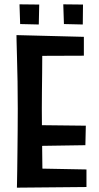

<svg xmlns="http://www.w3.org/2000/svg" viewBox="-20 -863 456 886"><path d="M58 3Q58 3 58.5 -18.5Q59 -40 59.5 -76.5Q60 -113 60.5 -160Q61 -207 61.5 -259Q62 -311 62 -362Q62 -426 61 -486.5Q60 -547 58.5 -595.5Q57 -644 56.5 -672.5Q56 -701 56 -701L176 -689Q176 -689 175.5 -666.5Q175 -644 175 -607.5Q175 -571 174.5 -527Q174 -483 173.5 -440Q173 -397 173 -362Q173 -327 173.5 -280Q174 -233 174.5 -185Q175 -137 175.5 -96Q176 -55 176.5 -29.5Q177 -4 177 -4ZM58 3 116 -86 379 -81V0ZM112 -189V-286L376 -283L374 -193ZM104 -605 56 -701 367 -693V-606ZM70 -843 161 -842 159 -750 73 -752ZM272 -843 363 -842 362 -750 275 -752Z"/></svg>

Font: Truculenta
Style: Bold
Weight: 700
Designer: Ivan Castro, Eva Sanz & Omnibus-Type Team
Foundry: Omnibus-Type
Version: Version 1.002